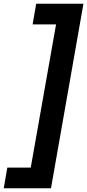

<svg xmlns="http://www.w3.org/2000/svg" viewBox="-39 -831 465 1024"><path d="M406 -811 233 173H-19L0 63H125L260 -701H135L154 -811Z"/></svg>

Font: DM Sans 16pt
Style: Bold Italic
Weight: 700
Italic angle: -10°
Version: Version 4.004;gftools[0.9.30]